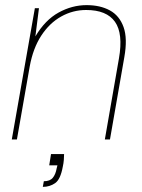

<svg xmlns="http://www.w3.org/2000/svg" viewBox="-20 -544 555 749"><path d="M26 0 116 -512H132L118 -402Q156 -466 208.5 -495Q261 -524 318 -524Q371 -524 408.5 -503.5Q446 -483 462 -438.5Q478 -394 465 -321L409 0H389L444 -316Q461 -413 428.5 -459Q396 -505 316 -505Q264 -505 218.5 -479.5Q173 -454 141 -405Q109 -356 96 -285L46 0ZM147 185 151 163Q175 163 186 149.5Q197 136 201 113L204 101H172L179 57H230Q230 67 229 80Q228 93 225 106Q216 156 195 170.5Q174 185 147 185Z"/></svg>

Font: DM Sans 12pt Thin
Style: Italic
Weight: 250
Italic angle: -10°
Version: Version 4.004;gftools[0.9.30]